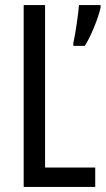

<svg xmlns="http://www.w3.org/2000/svg" viewBox="-20 -734 415 754"><path d="M73 -714H157V-76H354V0H73ZM375 -704Q368 -672 349 -626Q330 -580 313 -554H268V-565Q273 -586 281 -639Q289 -692 290 -714H375Z"/></svg>

Font: Noto Sans UI Cond
Style: Regular
Weight: 400
Width: 3
Designer: Monotype Design Team
Foundry: Monotype Imaging Inc.
Version: Version 1.001